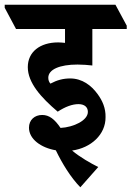

<svg xmlns="http://www.w3.org/2000/svg" viewBox="-82 -646 558 815"><path d="M259 149 335 63C303 47 257 21 224 -7C304 -18 367 -75 366 -149C367 -186 353 -219 332 -247C306 -283 267 -313 216 -313C186 -313 160 -306 132 -291C126 -298 123 -306 123 -316C123 -351 171 -372 247 -372C268 -372 294 -370 310 -368V-523H456V-537L408 -626H-62V-613L-14 -523H194V-464C184 -465 174 -466 165 -466C88 -466 36 -426 36 -361C36 -295 92 -232 163 -172C195 -193 225 -204 251 -204C277 -204 291 -191 291 -171C291 -135 231 -106 175 -103C150 -140 127 -158 97 -158C65 -158 41 -137 41 -104C41 -56 91 -19 155 -8C182 48 218 107 259 149Z"/></svg>

Font: Noto Serif Devanagari ExtraCondensed ExtraBold
Style: Regular
Weight: 800
Width: 2
Designer: Universal Thirst, Indian Type Foundry and the Monotype Design Team
Foundry: Monotype Imaging Inc.
Version: Version 2.004